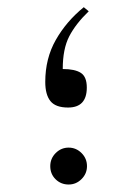

<svg xmlns="http://www.w3.org/2000/svg" viewBox="-20 -506 367 526"><path d="M223.1 -475.1Q187.5 -440.9 169.7 -406.5Q151.9 -372.1 151.9 -316.9Q185.1 -316.9 201.4 -306.4Q217.8 -295.9 217.8 -266.1Q217.8 -211.4 166.5 -211.4Q132.3 -211.4 118.2 -229Q104 -246.6 104 -281.7Q104 -345.7 132.8 -396.5Q161.6 -447.3 209.5 -486.3ZM117.7 -50.8Q117.7 -71.8 132.6 -86.7Q147.5 -101.6 168 -101.6Q188.5 -101.6 203.4 -86.7Q218.3 -71.8 218.3 -50.8Q218.3 -30.3 203.4 -15.4Q188.5 -0.5 168 -0.5Q147 -0.5 132.3 -14.9Q117.7 -29.3 117.7 -50.8Z"/></svg>

Font: Vazir Thin WOL-UI
Style: Thin-WOL-UI
Weight: 100
Designer: Saber Rastikerdar
Foundry: Saber Rastikerdar
Version: Version 30.1.0